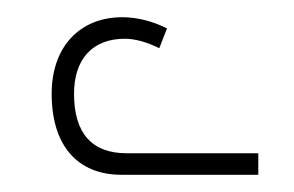

<svg xmlns="http://www.w3.org/2000/svg" viewBox="-20 -816 342 223"><path d="M121 -613H280V-638H127C87 -638 66 -661 66 -707C66 -748 88 -771 125 -771C137 -771 151 -767 165 -760L174 -783C156 -792 138 -796 122 -796C73 -796 40 -762 40 -707C40 -647 70 -613 121 -613Z"/></svg>

Font: Noto Sans Armenian Condensed Thin
Style: Regular
Weight: 100
Width: 3
Designer: Monotype Design Team
Foundry: Monotype Imaging Inc.
Version: Version 2.008